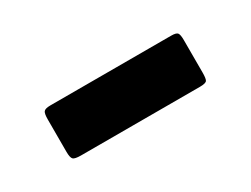

<svg xmlns="http://www.w3.org/2000/svg" viewBox="-27 -494 440 337"><g transform="rotate(-30 193.0 -325.5)"><path d="M71 -377H315.5Q326 -377 328.5 -373.5Q331 -370 331 -359V-293.5Q331 -281.5 328.8 -277.8Q326.5 -274 314.5 -274H73.5Q61 -274 57.8 -277.2Q54.5 -280.5 54.5 -292.5V-358Q54.5 -369.5 57.2 -373.2Q60 -377 71 -377Z"/></g></svg>

Font: Besley* Condensed Heavy
Style: Regular
Weight: 800
Width: 3
Designer: Owen Earl
Foundry: indestructible type*
Version: Version 3.000; ttfautohint (v1.8.3)